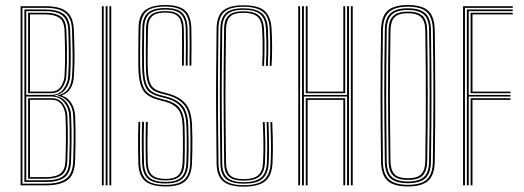

<svg xmlns="http://www.w3.org/2000/svg" viewBox="-20 -720 2035 746"><path d="M60 0V-696H156.5Q191 -696 215.2 -687.8Q239.5 -679.5 252.8 -658.9Q266 -638.2 267.2 -600.5Q268.8 -557.2 269.2 -527.8Q269.8 -498.2 269.2 -474.6Q268.8 -451 267.2 -425Q265.8 -396.2 254 -376.6Q242.2 -357 220.8 -349.8V-348Q242.8 -341.8 256.8 -319.9Q270.8 -298 271.8 -270.5Q273 -243.5 273.4 -219.2Q273.8 -195 273.5 -166Q273.2 -137 271.8 -95.8Q270 -40.2 241.8 -20.1Q213.5 0 160.2 0ZM67.2 -6.5H160.2Q210.2 -6.5 236.5 -25.5Q262.8 -44.5 264.5 -95.5Q265.8 -131.8 266.1 -161.4Q266.5 -191 266.1 -217.2Q265.8 -243.5 264.5 -270Q263.2 -302 246 -322.9Q228.8 -343.8 204.5 -347.8V-349.5Q231.5 -355.5 244.9 -374.6Q258.2 -393.8 260 -424.8Q262.8 -466 262.1 -506.1Q261.5 -546.2 260 -600.5Q259.2 -635 247.2 -654.4Q235.2 -673.8 212.5 -681.6Q189.8 -689.5 156.5 -689.5H67.2ZM74.8 -13V-683.2H156.5Q202 -683.2 226.5 -666Q251 -648.8 252.8 -600.2Q254.8 -543 254.8 -503.6Q254.8 -464.2 252.8 -426Q251 -396 235.5 -374.8Q220 -353.5 193 -349.2V-347.5Q222 -344.2 238.6 -322.1Q255.2 -300 256.2 -270.5Q257.2 -246.2 257.8 -223.5Q258.2 -200.8 258 -171Q257.8 -141.2 256.2 -95.5Q254.5 -47.2 230 -30.1Q205.5 -13 160.2 -13ZM82 -351.5H178.5Q210.5 -351.5 227.1 -374.8Q243.8 -398 245.2 -426Q247.5 -467 247.5 -504.1Q247.5 -541.2 245.5 -600Q244.2 -641.5 223.4 -659.1Q202.5 -676.8 156.5 -676.8H82ZM89.2 -357.8V-670.5H156.5Q194.8 -670.5 215.8 -656Q236.8 -641.5 238 -600.2Q239.5 -560.8 240 -532.5Q240.5 -504.2 240 -479.6Q239.5 -455 238 -426.2Q236.8 -401 222 -379.4Q207.2 -357.8 178.5 -357.8ZM96.5 -364.2H178.5Q204.2 -364.2 217 -384.2Q229.8 -404.2 230.8 -426.8Q233 -468.5 232.9 -505.6Q232.8 -542.8 230.8 -600.2Q229.5 -638 210.2 -651Q191 -664 156.5 -664H96.5ZM82 -19.5H160.2Q203.5 -19.5 225.5 -35.9Q247.5 -52.2 249 -95.8Q250.5 -136.8 250.8 -167Q251 -197.2 250.5 -221.9Q250 -246.5 249 -270Q248 -299 229.6 -322Q211.2 -345 179.5 -345H82ZM89.2 -25.5V-338.5H181Q209.8 -338.5 225.2 -316.9Q240.8 -295.2 241.8 -269.5Q243 -241.8 243.4 -217.4Q243.8 -193 243.4 -164.5Q243 -136 241.5 -95.2Q240.2 -54.5 219.4 -40Q198.5 -25.5 159.8 -25.5ZM96.5 -32H159.8Q197.8 -32 215.5 -46.4Q233.2 -60.8 234.2 -93.8Q236.2 -148.8 236.2 -188.6Q236.2 -228.5 234.5 -269.2Q233.5 -291.8 220.6 -312Q207.8 -332.2 182 -332.2H96.5Z M405 0V-696H412.2V0ZM375.8 0V-696H383V0ZM390.5 0V-696H397.8V0Z M623.5 4.5Q569.5 4.5 544.2 -16.1Q519 -36.8 517.5 -86.8Q516.8 -117 516.5 -143.2Q516.2 -169.5 516.6 -194.6Q517 -219.8 517.8 -246.5H525Q524 -208 523.8 -183.2Q523.5 -158.5 523.9 -137Q524.2 -115.5 525 -86.5Q526.2 -43.2 547.9 -22.4Q569.5 -1.5 623.5 -1.5Q672.5 -1.5 694.8 -21.4Q717 -41.2 718.8 -85.2Q720 -120 720.1 -157.8Q720.2 -195.5 719 -231Q717.2 -288.5 694.2 -314.1Q671.2 -339.8 629.8 -350.5L605 -357Q584.8 -362.2 572.2 -371.9Q559.8 -381.5 553.6 -402.2Q547.5 -423 546.8 -461Q546.2 -489 546.6 -529.2Q547 -569.5 547.5 -609.5Q548 -645.8 565.6 -661.4Q583.2 -677 622.8 -677Q660 -677 676.6 -661.1Q693.2 -645.2 694.2 -608.5Q694.8 -584.2 694.9 -548.6Q695 -513 694.2 -465H687Q687.5 -503 687.5 -542.8Q687.5 -582.5 687 -608.2Q686.2 -642.2 671 -656.8Q655.8 -671.2 622.8 -671.2Q586 -671.2 570.8 -656.6Q555.5 -642 555 -609.2Q554.5 -569.2 553.9 -533.4Q553.2 -497.5 554 -461Q554.8 -426.5 559.9 -407.1Q565 -387.8 576.4 -378.2Q587.8 -368.8 606.8 -363.5L631.2 -357Q676.8 -345 700.5 -317.8Q724.2 -290.5 726.2 -231.2Q727.2 -206 727.5 -182.6Q727.8 -159.2 727.4 -135.8Q727 -112.2 726 -86.2Q724.2 -40.2 701.8 -17.9Q679.2 4.5 623.5 4.5ZM623.5 -7.2Q574.5 -7.2 554 -26.4Q533.5 -45.5 532.2 -87Q531.5 -117.5 531.1 -140.2Q530.8 -163 531 -187.4Q531.2 -211.8 532.2 -246.5H539.5Q538.8 -216.2 538.4 -191.4Q538 -166.5 538.4 -141.9Q538.8 -117.2 539.5 -87.2Q540.8 -47.5 560.2 -30.4Q579.8 -13.2 623.5 -13.2Q665.5 -13.2 684.1 -30.8Q702.8 -48.2 704.2 -88Q705 -105.5 705.2 -123.2Q705.5 -141 705.5 -158.8Q705.5 -176.5 705.2 -194.5Q705 -212.5 704.2 -230.8Q702.5 -282.2 682.9 -305.2Q663.2 -328.2 626.2 -337.8L601.2 -344.2Q577.5 -350.5 562.6 -361.1Q547.8 -371.8 540.5 -394.8Q533.2 -417.8 532.2 -460.5Q531.5 -499.2 531.9 -531.8Q532.2 -564.2 533 -610Q533.5 -652.2 554.5 -670.5Q575.5 -688.8 622.8 -688.8Q670.5 -688.8 689.1 -669Q707.8 -649.2 708.8 -609Q709.5 -576.5 709.5 -544.5Q709.5 -512.5 709 -465H701.5Q702.2 -511.2 702.2 -545.4Q702.2 -579.5 701.5 -608.8Q700.5 -648.5 682.1 -665.6Q663.8 -682.8 622.8 -682.8Q579.2 -682.8 560 -665.9Q540.8 -649 540.2 -609.5Q539.5 -560.8 539.2 -525.6Q539 -490.5 539.5 -460.8Q540.2 -420.2 547 -398.4Q553.8 -376.5 567.5 -366.4Q581.2 -356.2 603 -350.5L628 -344Q666.8 -334 688.2 -310.1Q709.8 -286.2 711.5 -231Q712.5 -203 712.8 -178.2Q713 -153.5 712.8 -131Q712.5 -108.5 711.5 -86.8Q709.8 -44.5 689.2 -25.9Q668.8 -7.2 623.5 -7.2ZM623.5 -19Q583.5 -19 565.8 -34.9Q548 -50.8 546.8 -87.8Q546 -117.5 545.8 -144Q545.5 -170.5 545.8 -195.6Q546 -220.8 546.8 -246.5H554.2Q553.2 -208.8 553 -170.9Q552.8 -133 554 -87.8Q555 -54.2 571.2 -39.5Q587.5 -24.8 623.5 -24.8Q657.8 -24.8 673 -39.5Q688.2 -54.2 689.5 -88.2Q690.5 -111.5 690.8 -135.5Q691 -159.5 690.8 -183.4Q690.5 -207.2 689.8 -230Q688.2 -276.2 671 -296.4Q653.8 -316.5 622.8 -324.8L597.5 -331.5Q570.2 -338.8 552.9 -351Q535.5 -363.2 527 -388.5Q518.5 -413.8 517.5 -460.2Q517 -490.5 517.4 -530.4Q517.8 -570.2 518.2 -610.2Q519 -661.8 545.2 -681.1Q571.5 -700.5 622.8 -700.5Q675.2 -700.5 698.8 -679.5Q722.2 -658.5 723.5 -609.2Q724 -584.2 724.1 -545.9Q724.2 -507.5 723.5 -465H716.2Q717 -503.8 716.9 -543.6Q716.8 -583.5 716.2 -609Q715.2 -658 691.5 -676.2Q667.8 -694.5 622.8 -694.5Q567.8 -694.5 547.1 -673.5Q526.5 -652.5 525.8 -610Q525.2 -576 524.6 -534.6Q524 -493.2 524.8 -460.5Q525.8 -415.8 533.8 -391.5Q541.8 -367.2 558 -355.9Q574.2 -344.5 599.5 -337.8L624.5 -331.2Q648 -325.2 663.6 -313.9Q679.2 -302.5 687.6 -282.4Q696 -262.2 697 -230.2Q697.8 -209.8 698 -183.9Q698.2 -158 698 -132.6Q697.8 -107.2 697 -88Q695.5 -51 678.4 -35Q661.2 -19 623.5 -19Z M926.8 5.2Q871 5.2 846.6 -15.9Q822.2 -37 821.5 -86Q820.2 -186.2 819.8 -269.5Q819.2 -352.8 819.8 -433.8Q820.2 -514.8 821.5 -608.5Q822.2 -657 846.2 -678.2Q870.2 -699.5 925.8 -699.5Q986.2 -699.5 1009.6 -676.4Q1033 -653.2 1035.2 -607Q1036.2 -587.8 1036.8 -570.1Q1037.2 -552.5 1037.2 -535.4Q1037.2 -518.2 1036.8 -500.8Q1036.2 -483.2 1035.2 -464H1028Q1029.2 -492.2 1029.6 -515.9Q1030 -539.5 1029.6 -562Q1029.2 -584.5 1027.8 -609.2Q1025.2 -657 999.8 -675.4Q974.2 -693.8 925.8 -693.8Q876.8 -693.8 853.1 -674.9Q829.5 -656 828.8 -608.2Q827.5 -511.8 827 -429Q826.5 -346.2 827.1 -263.5Q827.8 -180.8 829 -84.5Q829.5 -40 852.4 -20.2Q875.2 -0.5 926.8 -0.5Q980.2 -0.5 1004.6 -20.5Q1029 -40.5 1031.5 -86.5Q1033.5 -118.8 1033 -158.6Q1032.5 -198.5 1030.5 -245.8H1037.8Q1039.2 -210.8 1039.9 -183.4Q1040.5 -156 1040.2 -132.6Q1040 -109.2 1038.8 -86Q1036.2 -37 1010.2 -15.9Q984.2 5.2 926.8 5.2ZM926.8 -6.5Q878.5 -6.5 857.6 -25Q836.8 -43.5 836.2 -86Q835.2 -165.2 834.6 -230.5Q834 -295.8 834 -355.2Q834 -414.8 834.6 -476Q835.2 -537.2 836.2 -608.5Q836.8 -648.8 856.4 -668.2Q876 -687.8 925.8 -687.8Q971 -687.8 994.8 -670.6Q1018.5 -653.5 1020.8 -607.5Q1022 -582.5 1022.4 -559Q1022.8 -535.5 1022.2 -512.1Q1021.8 -488.8 1020.5 -464H1013.2Q1014.8 -493 1015.1 -515.9Q1015.5 -538.8 1015 -560.5Q1014.5 -582.2 1013.2 -607.8Q1011.5 -647.5 991 -664.8Q970.5 -682 925.8 -682Q882.5 -682 863.2 -664.9Q844 -647.8 843.5 -608.2Q842.2 -516.8 841.8 -433.4Q841.2 -350 841.8 -265.5Q842.2 -181 843.5 -86Q844 -46.5 863.5 -29.4Q883 -12.2 926.8 -12.2Q972.5 -12.2 993.6 -29.5Q1014.8 -46.8 1016.8 -86Q1018 -111 1018.2 -134.1Q1018.5 -157.2 1017.9 -183.9Q1017.2 -210.5 1016 -245.8H1023.2Q1024.8 -202.5 1025.2 -175.8Q1025.8 -149 1025.5 -129.1Q1025.2 -109.2 1024 -86.2Q1022 -46.5 1001.2 -26.5Q980.5 -6.5 926.8 -6.5ZM926.8 -18.2Q885.8 -18.2 868.6 -34.2Q851.5 -50.2 851 -85Q850 -160 849.4 -224Q848.8 -288 848.8 -348.2Q848.8 -408.5 849.2 -471.8Q849.8 -535 850.8 -608.2Q851.2 -644.8 868.9 -660.5Q886.5 -676.2 925.8 -676.2Q967.2 -676.2 985.6 -660Q1004 -643.8 1006 -605.2Q1007.2 -580.2 1007.6 -558.1Q1008 -536 1007.6 -513.4Q1007.2 -490.8 1006 -464H998.8Q1000 -492 1000.4 -514.8Q1000.8 -537.5 1000.4 -559.5Q1000 -581.5 998.5 -607.5Q996.8 -641 979.8 -655.6Q962.8 -670.2 925.8 -670.2Q887.5 -670.2 873.1 -654.5Q858.8 -638.8 858.2 -607.5Q857.2 -532.8 856.6 -469.9Q856 -407 856 -347.9Q856 -288.8 856.6 -225.5Q857.2 -162.2 858.2 -86.8Q858.8 -55.5 873.4 -39.8Q888 -24 926.8 -24Q965.2 -24 982.8 -38.8Q1000.2 -53.5 1002 -87.5Q1003.2 -110.2 1003.6 -131Q1004 -151.8 1003.4 -178.6Q1002.8 -205.5 1001.2 -245.8H1008.5Q1010 -210.5 1010.6 -183.9Q1011.2 -157.2 1011 -134.6Q1010.8 -112 1009.5 -88.5Q1007.5 -50.8 988.4 -34.5Q969.2 -18.2 926.8 -18.2Z M1153.5 0V-696H1160.8V-351.2H1328.5V-696H1336V0H1328.5V-345H1160.8V0ZM1168 0V-338.5H1321.2V0H1314V-332H1175.2V0ZM1138.8 0V-696H1146V0ZM1343.2 0V-696H1350.5V0ZM1168 -357.8V-696H1175.2V-364H1314V-696H1321.2V-357.8Z M1564.8 4.5Q1509.8 4.5 1485.5 -18.1Q1461.2 -40.8 1460.5 -92.8Q1459.5 -169.5 1459 -232.2Q1458.5 -295 1458.5 -352.6Q1458.5 -410.2 1459 -470.5Q1459.5 -530.8 1460.5 -602.5Q1461.2 -655 1485.5 -677.8Q1509.8 -700.5 1564.8 -700.5Q1620 -700.5 1644.2 -677.8Q1668.5 -655 1669.2 -602.2Q1670 -544.5 1670.5 -485.5Q1671 -426.5 1671.1 -364Q1671.2 -301.5 1670.8 -234.2Q1670.2 -167 1669.2 -92.8Q1668.5 -40.8 1644.2 -18.1Q1620 4.5 1564.8 4.5ZM1564.8 -2Q1617.5 -2 1639.4 -23.6Q1661.2 -45.2 1661.8 -92.8Q1663 -177 1663.5 -241Q1664 -305 1664 -360.5Q1664 -416 1663.4 -473.6Q1662.8 -531.2 1661.8 -602.5Q1661.2 -649.8 1639.6 -671.9Q1618 -694 1564.8 -694Q1514.8 -694 1491.6 -673.2Q1468.5 -652.5 1467.8 -602.2Q1467 -544.8 1466.5 -485.8Q1466 -426.8 1466 -364.5Q1466 -302.2 1466.4 -234.8Q1466.8 -167.2 1467.8 -92.8Q1468.5 -42.2 1492.1 -22.1Q1515.8 -2 1564.8 -2ZM1564.8 -8.2Q1517.2 -8.2 1496.5 -27.9Q1475.8 -47.5 1475.2 -92.8Q1474.2 -174.2 1473.6 -237.9Q1473 -301.5 1473 -357.9Q1473 -414.2 1473.6 -472.9Q1474.2 -531.5 1475.2 -602.5Q1475.8 -648 1496.5 -667.9Q1517.2 -687.8 1564.8 -687.8Q1611.5 -687.8 1632.8 -668.2Q1654 -648.8 1654.5 -602.5Q1655.5 -531.5 1656 -470.8Q1656.5 -410 1656.5 -351.8Q1656.5 -293.5 1656 -230.8Q1655.5 -168 1654.5 -92.8Q1654 -46.5 1632.8 -27.4Q1611.5 -8.2 1564.8 -8.2ZM1564.8 -14.8Q1608 -14.8 1627.4 -32.9Q1646.8 -51 1647.2 -92.8Q1648.2 -160.5 1648.8 -225.1Q1649.2 -289.8 1649.2 -352.6Q1649.2 -415.5 1648.8 -477.6Q1648.2 -539.8 1647.2 -602.2Q1646.8 -647 1626.1 -664.1Q1605.5 -681.2 1564.8 -681.2Q1521.5 -681.2 1502.2 -663Q1483 -644.8 1482.5 -602.5Q1481.2 -511.5 1480.8 -432.6Q1480.2 -353.8 1480.8 -272.4Q1481.2 -191 1482.5 -92.8Q1483 -51 1502.2 -32.9Q1521.5 -14.8 1564.8 -14.8ZM1564.8 -21Q1525.2 -21 1507.9 -37.6Q1490.5 -54.2 1490 -91.5Q1489 -167.2 1488.4 -230.5Q1487.8 -293.8 1487.8 -352.2Q1487.8 -410.8 1488.2 -471.2Q1488.8 -531.8 1489.8 -602.2Q1490.2 -641.2 1507.9 -658.1Q1525.5 -675 1564.8 -675Q1604.8 -675 1622 -658.1Q1639.2 -641.2 1639.8 -602.2Q1641 -524.8 1641.5 -464.9Q1642 -405 1642 -350.2Q1642 -295.5 1641.5 -234.4Q1641 -173.2 1639.8 -92.8Q1639.2 -58 1623.6 -39.5Q1608 -21 1564.8 -21ZM1564.8 -27.5Q1602 -27.5 1617 -43.5Q1632 -59.5 1632.5 -93.8Q1634 -191.8 1634.4 -272.8Q1634.8 -353.8 1634.4 -432.4Q1634 -511 1632.5 -601.5Q1632 -637.5 1616.2 -653Q1600.5 -668.5 1564.8 -668.5Q1528.5 -668.5 1513.1 -652.9Q1497.8 -637.2 1497.2 -601.5Q1496.2 -525.2 1495.6 -466.8Q1495 -408.2 1495 -354.1Q1495 -300 1495.6 -238.1Q1496.2 -176.2 1497.2 -93.5Q1497.8 -60.2 1512.2 -43.9Q1526.8 -27.5 1564.8 -27.5Z M1779.2 0V-696H1972.2V-689.5H1786.5V0ZM1808.5 0V-338.5H1963.5V-332H1815.8V0ZM1794 0V-683.2H1972.2V-676.8H1801.2V-351.2H1963.5V-345H1801.2V0ZM1808.5 -357.8V-670.5H1972.2V-664H1815.8V-364H1963.5V-357.8Z"/></svg>

Font: Big Shoulders Inline Text SC Thin
Style: Regular
Weight: 100
Designer: Patric King
Foundry: XO Type Co
Version: Version 2.002